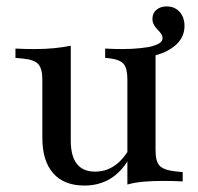

<svg xmlns="http://www.w3.org/2000/svg" viewBox="-20 -566 617 599"><path d="M441.1 -388.7 425 -415.3Q457.3 -421 472.2 -428.2Q487.1 -435.5 487.1 -446.8Q487.1 -454 482.7 -460.5Q478.2 -466.9 471.8 -473.4Q465.3 -479.8 460.5 -487.9Q455.6 -496 455.6 -507.3Q455.6 -525 468.1 -535.5Q480.6 -546 500 -546Q525 -546 540.3 -529Q555.6 -512.1 555.6 -484.7Q555.6 -446.8 523.4 -421.4Q491.1 -396 441.1 -388.7ZM200.8 -414.5V-207.3H112.1V-317.7Q112.1 -351.6 99.6 -365.7Q87.1 -379.8 52.4 -383.1L28.2 -385.5V-414.5Q44.4 -413.7 58.1 -413.3Q71.8 -412.9 87.1 -412.9Q121 -412.9 149.2 -415.7Q177.4 -418.5 200.8 -423.4ZM200.8 -207.3V-127.4Q200.8 -79 219.8 -54.8Q238.7 -30.6 276.6 -30.6Q316.9 -30.6 347.6 -56.9Q378.2 -83.1 400.8 -136.3L405.6 -120.2Q380.6 -52.4 340.3 -19.8Q300 12.9 243.5 12.9Q179.8 12.9 146 -25.4Q112.1 -63.7 112.1 -136.3V-207.3ZM377.4 0V-207.3H465.3V-96.8Q465.3 -62.1 478.2 -48.8Q491.1 -35.5 525.8 -31.5L550 -29V0Q533.9 -0.8 520.2 -1.2Q506.5 -1.6 491.1 -1.6Q457.3 -1.6 428.6 0.8Q400 3.2 377.4 9.7ZM465.3 -414.5V-207.3H377.4V-317.7Q377.4 -352.4 366.1 -366.1Q354.8 -379.8 323.4 -383.9L308.1 -385.5V-414.5Q324.2 -413.7 335.9 -413.3Q347.6 -412.9 360.5 -412.9Q391.1 -412.9 417.3 -415.7Q443.5 -418.5 465.3 -423.4Z"/></svg>

Font: Playfair 5pt SemiExpanded Light Medium
Style: Regular
Weight: 500
Version: Version 2.203